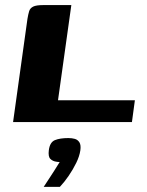

<svg xmlns="http://www.w3.org/2000/svg" viewBox="-20 -480 577 755"><path d="M260.5 -460 208.1 -85.8H510.4L498.8 0H31.4L87.9 -405.6Q91 -424.3 94.7 -436.2Q98.5 -448.1 110.6 -454.1Q122.7 -460 149.8 -460ZM151.9 254.7Q165.5 234.1 175.4 218.9Q185.4 203.7 194.7 189.1Q204 174.5 214.7 157.1Q211.6 157.1 207.5 156.8Q203.4 156.4 200.4 155.7Q187.1 153.7 178 144.8Q168.9 136 172 110.8Q176 79.2 196 71Q215.9 62.9 248.9 62.9Q262.8 62.9 274.2 66.1Q285.6 69.3 292.3 79.8Q298.9 90.4 295.9 111.5Q292.5 134.5 279.7 160.7Q266.8 187 249.9 211.6Q233 236.3 215.5 254.7Z"/></svg>

Font: Genos Thin
Style: Italic
Weight: 100
Italic angle: -8°
Designer: Robert E. Leuschke
Foundry: Robert E. Leuschke
Version: Version 1.010